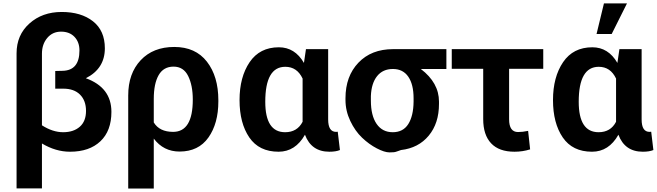

<svg xmlns="http://www.w3.org/2000/svg" viewBox="-20 -842 3816 1115"><path d="M76.2 252V-532.2Q76.2 -638.7 150.9 -705.6Q225.6 -772.5 338.4 -772.5Q451.2 -772.5 520 -718.3Q588.9 -664.1 588.9 -561.5Q588.9 -443.4 478.5 -387.7Q627 -334 627 -192.4Q627 -82 563 -21.5Q499 39.1 386.7 39.1Q303.7 39.1 223.6 -8.8V252ZM223.6 -114.3Q286.1 -74.2 346.7 -74.2Q407.2 -74.2 443.4 -106Q479.5 -137.7 479.5 -197.8Q479.5 -257.8 444.8 -292.5Q410.2 -327.1 347.7 -327.1H300.8V-429.7L342.8 -430.7Q441.4 -432.6 441.4 -548.8Q441.4 -597.7 412.6 -627.9Q383.8 -658.2 334.5 -658.2Q285.2 -658.2 254.4 -621.6Q223.6 -585 223.6 -530.3Z M724.6 252.9V-288.1Q724.6 -415 796.9 -492.2Q869.1 -569.3 992.2 -569.3Q1115.2 -569.3 1181.6 -483.9Q1248 -398.4 1248 -259.8V-252.9Q1248 -125 1190.4 -43.5Q1132.8 38.1 1022.5 38.1Q929.7 38.1 873 -37.1V252.9ZM873 -130.9Q906.2 -76.2 985.4 -76.2Q1099.6 -76.2 1099.6 -263.7Q1099.6 -345.7 1072.8 -400.4Q1045.9 -455.1 987.8 -455.1Q929.7 -455.1 901.4 -405.8Q873 -356.4 873 -267.6Z M1599.6 -567.4Q1692.4 -567.4 1745.1 -476.6L1756.8 -556.6H1885.7V-148.4Q1885.7 -76.2 1931.6 -76.2Q1939.5 -76.2 1941.4 -77.1L1954.1 29.3Q1930.7 39.1 1892.6 39.1Q1788.1 39.1 1751 -59.6Q1695.3 39.1 1597.7 39.1Q1484.4 39.1 1427.7 -43.9Q1371.1 -127 1371.1 -260.7Q1371.1 -394.5 1429.7 -481Q1488.3 -567.4 1599.6 -567.4ZM1520.5 -251Q1520.5 -74.2 1635.7 -74.2Q1706.1 -74.2 1737.3 -134.8V-385.7Q1705.1 -454.1 1636.7 -454.1Q1520.5 -454.1 1520.5 -251Z M1986.3 -261.7V-271.5Q1986.3 -399.4 2061.5 -478Q2136.7 -556.6 2262.7 -556.6H2572.3V-441.4H2423.8Q2529.3 -361.3 2529.3 -252V-238.3Q2529.3 -126 2469.7 -54.2Q2410.2 17.6 2308.6 29.3Q2299.8 32.2 2292 35.2L2280.3 39.1Q2271.5 43 2242.2 43Q2212.9 43 2168 19.5Q2123 -3.9 2082.5 -42.5Q2042 -81.1 2014.2 -139.6Q1986.3 -198.2 1986.3 -261.7ZM2133.8 -257.8Q2133.8 -170.9 2167 -122.6Q2200.2 -74.2 2260.7 -74.2Q2321.3 -74.2 2351.1 -121.6Q2380.9 -168.9 2381.8 -252V-271.5Q2381.8 -351.6 2351.1 -396.5Q2320.3 -441.4 2261.7 -441.4Q2203.1 -441.4 2169.9 -399.9Q2136.7 -358.4 2133.8 -284.2Z M2603.5 -442.4V-556.6H3134.8V-442.4H2936.5V-149.4Q2936.5 -75.2 2988.3 -75.2Q3014.6 -75.2 3046.9 -82L3058.6 25.4Q3015.6 39.1 2967.8 39.1Q2877.9 39.1 2832 -9.8Q2786.1 -58.6 2786.1 -150.4V-442.4Z M3419.9 -567.4Q3512.7 -567.4 3565.4 -476.6L3577.1 -556.6H3706.1V-148.4Q3706.1 -76.2 3752 -76.2Q3759.8 -76.2 3761.7 -77.1L3774.4 29.3Q3751 39.1 3712.9 39.1Q3608.4 39.1 3571.3 -59.6Q3515.6 39.1 3418 39.1Q3304.7 39.1 3248 -43.9Q3191.4 -127 3191.4 -260.7Q3191.4 -394.5 3250 -481Q3308.6 -567.4 3419.9 -567.4ZM3340.8 -251Q3340.8 -74.2 3456.1 -74.2Q3526.4 -74.2 3557.6 -134.8V-385.7Q3525.4 -454.1 3457 -454.1Q3340.8 -454.1 3340.8 -251ZM3444.3 -644.5 3487.3 -822.3H3621.1L3532.2 -644.5Z"/></svg>

Font: GenEi M Gothic v2 Bold
Style: Regular
Weight: 700
Version: Version 2.0